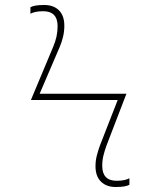

<svg xmlns="http://www.w3.org/2000/svg" viewBox="-20 -742 640 770"><path d="M444 8Q407 8 385 -13.5Q363 -35 363 -75Q363 -98 368.5 -119Q374 -140 381 -159L452 -341H104L194 -556Q202 -575 206.5 -595Q211 -615 211 -637Q211 -697 153 -697Q135 -697 122 -694Q109 -691 102 -687V-713Q109 -717 122 -719.5Q135 -722 157 -722Q195 -722 216.5 -700.5Q238 -679 238 -639Q238 -616 233 -595Q228 -574 220 -555L139 -366H487L407 -158Q400 -139 395 -119Q390 -99 390 -77Q390 -17 448 -17Q466 -17 479 -20Q492 -23 499 -27V-1Q492 3 479 5.5Q466 8 444 8Z"/></svg>

Font: Noto Sans Mono Thin
Style: Regular
Weight: 100
Designer: Monotype Design Team
Foundry: Monotype Imaging Inc.
Version: Version 2.014